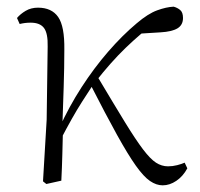

<svg xmlns="http://www.w3.org/2000/svg" viewBox="-20 -542 601 576"><path d="M119 10 109 2 120 -183 123 -402Q124 -442 112 -458Q100 -474 72 -474Q63 -474 55 -473Q47 -472 39 -470L31 -488Q41 -500 57 -509.5Q73 -519 94 -519Q135 -519 154.5 -491Q174 -463 173 -393Q173 -339 171 -279.5Q169 -220 167 -161L169 -158Q168 -118 167 -78.5Q166 -39 164 0ZM158 -116 144 -145H152L158 -158Q187 -222 224.5 -280Q262 -338 304.5 -387Q347 -436 390 -472Q424 -501 451.5 -511Q479 -521 501 -522Q512 -519 520.5 -512Q529 -505 529 -488Q529 -467 512.5 -457Q496 -447 462 -445L381 -440L448 -476Q401 -441 356.5 -398Q312 -355 266 -296L260 -289Q241 -260 226 -236.5Q211 -213 195.5 -185.5Q180 -158 158 -116ZM468 14Q449 14 430 1Q411 -12 387.5 -45Q364 -78 331 -137.5Q298 -197 250 -291L272 -313Q322 -229 354.5 -176Q387 -123 409 -94Q431 -65 448 -54Q465 -43 484 -43Q498 -43 511.5 -46.5Q525 -50 534 -54L542 -37Q529 -13 509 0.5Q489 14 468 14Z"/></svg>

Font: Noto Serif HK
Style: Regular
Weight: 200
Designer: Ryoko NISHIZUKA 西塚涼子 (kana & ideographs); Frank Grießhammer (Latin, Greek & Cyrillic); Wenlong ZHANG 张文龙 (bopomofo); San
Foundry: Adobe
Version: Version 2.001;hotconv 1.1.0;makeotfexe 2.6.0